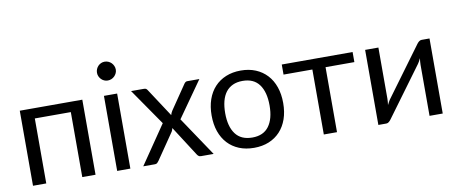

<svg xmlns="http://www.w3.org/2000/svg" viewBox="-65 -1000 3036 1276"><g transform="rotate(-10 1453.0 -362.0)"><path d="M492.5 0H403V-438.5H160V0H70.5V-506.5H492.5Z M727.5 -506.5V0H638.5V-506.5ZM746.5 -665.5Q746.5 -652.5 741.2 -641.2Q736 -630 727.2 -621.2Q718.5 -612.5 706.8 -607.5Q695 -602.5 682 -602.5Q669 -602.5 657.8 -607.5Q646.5 -612.5 638 -621.2Q629.5 -630 624.5 -641.2Q619.5 -652.5 619.5 -665.5Q619.5 -678.5 624.5 -690.2Q629.5 -702 638 -710.8Q646.5 -719.5 657.8 -724.5Q669 -729.5 682 -729.5Q695 -729.5 706.8 -724.5Q718.5 -719.5 727.2 -710.8Q736 -702 741.2 -690.2Q746.5 -678.5 746.5 -665.5Z M1289.5 0H1204Q1193 0 1186.8 -5.8Q1180.5 -11.5 1176.5 -18.5L1049 -217Q1047 -210 1044.8 -203.2Q1042.5 -196.5 1038.5 -191L920.5 -18.5Q915.5 -11.5 909.8 -5.8Q904 0 894 0H814.5L992 -260L821.5 -506.5H907Q918 -506.5 923 -503Q928 -499.5 932 -493L1056.5 -303Q1060.5 -317.5 1069 -331L1178 -491Q1182.5 -498 1187.8 -502.2Q1193 -506.5 1200.5 -506.5H1282.5L1112 -264.5Z M1562.5 -514.5Q1618 -514.5 1662.5 -496Q1707 -477.5 1738.5 -443.5Q1770 -409.5 1786.8 -361.2Q1803.5 -313 1803.5 -253.5Q1803.5 -193.5 1786.8 -145.5Q1770 -97.5 1738.5 -63.5Q1707 -29.5 1662.5 -11.2Q1618 7 1562.5 7Q1506.5 7 1461.8 -11.2Q1417 -29.5 1385.5 -63.5Q1354 -97.5 1337.2 -145.5Q1320.5 -193.5 1320.5 -253.5Q1320.5 -313 1337.2 -361.2Q1354 -409.5 1385.5 -443.5Q1417 -477.5 1461.8 -496Q1506.5 -514.5 1562.5 -514.5ZM1562.5 -62.5Q1637.5 -62.5 1674.5 -112.8Q1711.5 -163 1711.5 -253Q1711.5 -343.5 1674.5 -394Q1637.5 -444.5 1562.5 -444.5Q1524.5 -444.5 1496.2 -431.5Q1468 -418.5 1449.2 -394Q1430.5 -369.5 1421.2 -333.8Q1412 -298 1412 -253Q1412 -163 1449.2 -112.8Q1486.5 -62.5 1562.5 -62.5Z M2316.5 -438.5H2122V0H2033V-438.5H1838.5V-506.5H2316.5Z M2835.5 -506.5V0H2746.5V-344Q2746.5 -354 2747.5 -365.5Q2748.5 -377 2750 -388.5Q2745.5 -378.5 2741 -370Q2736.5 -361.5 2731.5 -354.5L2487 -22Q2481.5 -14 2473.2 -6.8Q2465 0.5 2455 0.5H2401V-506H2490.5V-162Q2490.5 -152.5 2489.5 -141.2Q2488.5 -130 2487 -118.5Q2491.5 -128 2496 -136.2Q2500.5 -144.5 2505 -151.5L2749.5 -484Q2755 -492 2763.5 -499.2Q2772 -506.5 2782 -506.5Z"/></g></svg>

Font: Lato
Style: Regular
Weight: 400
Designer: Lukasz Dziedzic with Adam Twardoch and Botio Nikoltchev
Foundry: tyPoland Lukasz Dziedzic
Version: Version 2.015; 2015-08-06; http://www.latofonts.com/